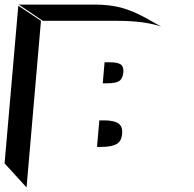

<svg xmlns="http://www.w3.org/2000/svg" viewBox="-102 -827 849 839"><path d="M85 -736H409Q529 -736 602 -711L536 -748Q478 -780 427.5 -793.5Q377 -807 310 -807H-20ZM14 -8 77 -736 -22 -802 -82 -113ZM437 -511Q439 -536 425.5 -545.5Q412 -555 374 -555H355L347 -463H367Q404 -463 419 -473Q434 -483 437 -511ZM432 -251Q432 -278 412.5 -289.5Q393 -301 352 -301H332L322 -185H341Q389 -185 410.5 -199.5Q432 -214 432 -251Z"/></svg>

Font: FFF_HK Layer Middle
Style: Regular
Weight: 400
Italic angle: -5°
Designer: bBox Type GmbH
Foundry: bBox Type GmbH
Version: Version 0.002